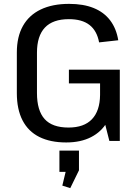

<svg xmlns="http://www.w3.org/2000/svg" viewBox="-20 -728 709 992"><path d="M322 8Q240 8 183 -20.5Q126 -49 96.5 -106Q67 -163 67 -247V-457Q67 -538 98.5 -594Q130 -650 190.5 -679Q251 -708 337 -708Q411 -708 464 -686.5Q517 -665 549 -623Q581 -581 591 -520L492 -509Q481 -569 442.5 -599Q404 -629 336 -629Q253 -629 212 -585.5Q171 -542 171 -456V-247Q171 -157 210.5 -113Q250 -69 334 -69Q414 -69 455 -112Q496 -155 497 -237L562 -216Q562 -147 533 -97Q504 -47 450.5 -19.5Q397 8 322 8ZM497 -189V-344L530 -297H336V-368H599V0H545ZM388 50V152L343 244L302 231L334 98L377 160H287V50Z"/></svg>

Font: Pathway Extreme Medium
Style: Regular
Weight: 500
Designer: Eduardo Rodriguez Tunni
Foundry: Eduardo Rodriguez Tunni
Version: Version 1.001;gftools[0.9.26]